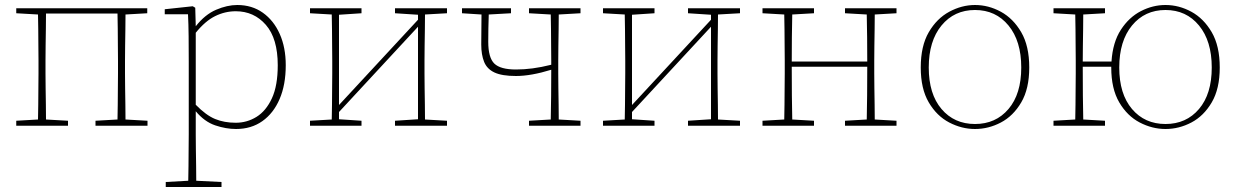

<svg xmlns="http://www.w3.org/2000/svg" viewBox="-20 -503 4951 768"><path d="M45 0V-20L132 -25Q133 -51 133 -84.5Q133 -118 133.5 -151Q134 -184 134 -210V-260Q134 -286 133.5 -319.5Q133 -353 133 -386Q133 -419 132 -445L45 -450V-470H569V-450L482 -445Q482 -419 481.5 -386Q481 -353 480.5 -319.5Q480 -286 480 -260V-210Q480 -184 480.5 -151Q481 -118 481.5 -84.5Q482 -51 482 -25L570 -20V0H362V-20L450 -25Q451 -51 451 -84.5Q451 -118 451.5 -151Q452 -184 452 -210V-260Q452 -287 451.5 -321.5Q451 -356 451 -390Q451 -424 450 -449H164Q164 -424 163.5 -390Q163 -356 162.5 -321.5Q162 -287 162 -260V-210Q162 -184 162.5 -151Q163 -118 163.5 -84.5Q164 -51 164 -25L252 -20V0Z M923 -458Q880 -458 840.5 -438.5Q801 -419 763 -372V-84Q804 -42 840.5 -27Q877 -12 923 -12Q968 -12 1006 -35.5Q1044 -59 1067.5 -109.5Q1091 -160 1091 -242Q1091 -349 1043.5 -403.5Q996 -458 923 -458ZM924 13Q884 13 841 -1.5Q798 -16 763 -58V35Q763 61 763.5 94Q764 127 764.5 160.5Q765 194 765 220L866 225V245H643V225L733 220Q734 194 734 160.5Q734 127 734.5 94Q735 61 735 35V-255Q735 -308 734.5 -358Q734 -408 732 -446H639V-466L751 -478L761 -472L763 -398Q800 -445 844.5 -464Q889 -483 929 -483Q988 -483 1031.5 -452Q1075 -421 1099 -367Q1123 -313 1123 -242Q1123 -164 1098.5 -107Q1074 -50 1029.5 -18.5Q985 13 924 13Z M1560 -450V-470H1768V-450L1680 -445Q1680 -419 1679.5 -386Q1679 -353 1678.5 -319.5Q1678 -286 1678 -260V-210Q1678 -184 1678.5 -151Q1679 -118 1679.5 -84.5Q1680 -51 1680 -25L1768 -20V0H1560V-20L1652 -26V-396L1336 -55V-26L1426 -20V0H1220V-20L1307 -25Q1308 -51 1308 -84.5Q1308 -118 1308.5 -151Q1309 -184 1309 -210V-260Q1309 -286 1308.5 -319.5Q1308 -353 1308 -386Q1308 -419 1307 -445L1220 -450V-470H1426V-450L1336 -444V-83L1652 -424V-444Z M2096 -450V-470H2302V-450L2215 -445Q2215 -419 2214.5 -386Q2214 -353 2213.5 -319.5Q2213 -286 2213 -260V-210Q2213 -184 2213.5 -151Q2214 -118 2214.5 -84.5Q2215 -51 2215 -25L2302 -20V0H2096V-20L2183 -25Q2184 -64 2184.5 -119.5Q2185 -175 2185 -221V-224Q2104 -199 2044 -199Q1988 -199 1958 -213Q1928 -227 1916.5 -255.5Q1905 -284 1905 -325Q1905 -355 1905.5 -385Q1906 -415 1906 -445L1828 -450V-470H2024V-450L1935 -445Q1934 -415 1933.5 -389.5Q1933 -364 1933 -336Q1933 -272 1957.5 -248.5Q1982 -225 2044 -225Q2076 -225 2110.5 -229.5Q2145 -234 2185 -244V-260Q2185 -286 2184.5 -319.5Q2184 -353 2184 -386Q2184 -419 2183 -445Z M2732 -450V-470H2940V-450L2852 -445Q2852 -419 2851.5 -386Q2851 -353 2850.5 -319.5Q2850 -286 2850 -260V-210Q2850 -184 2850.5 -151Q2851 -118 2851.5 -84.5Q2852 -51 2852 -25L2940 -20V0H2732V-20L2824 -26V-396L2508 -55V-26L2598 -20V0H2392V-20L2479 -25Q2480 -51 2480 -84.5Q2480 -118 2480.5 -151Q2481 -184 2481 -210V-260Q2481 -286 2480.5 -319.5Q2480 -353 2480 -386Q2480 -419 2479 -445L2392 -450V-470H2598V-450L2508 -444V-83L2824 -424V-444Z M3360 -450V-470H3566V-450L3479 -445Q3479 -419 3478.5 -386Q3478 -353 3477.5 -319.5Q3477 -286 3477 -260V-210Q3477 -184 3477.5 -151Q3478 -118 3478.5 -84.5Q3479 -51 3479 -25L3566 -20V0H3360V-20L3447 -25Q3448 -64 3448.5 -122.5Q3449 -181 3449 -236H3147Q3147 -178 3147.5 -120.5Q3148 -63 3149 -25L3236 -20V0H3030V-20L3117 -25Q3118 -51 3118 -84.5Q3118 -118 3118.5 -151Q3119 -184 3119 -210V-260Q3119 -286 3118.5 -319.5Q3118 -353 3118 -386Q3118 -419 3117 -445L3030 -450V-470H3236V-450L3149 -445Q3148 -408 3147.5 -354.5Q3147 -301 3147 -257H3449Q3449 -301 3448.5 -354.5Q3448 -408 3447 -445Z M3880 13Q3827 13 3777 -13Q3727 -39 3695 -93.5Q3663 -148 3663 -233Q3663 -319 3695 -374Q3727 -429 3777 -456Q3827 -483 3880 -483Q3934 -483 3983.5 -456Q4033 -429 4065 -374Q4097 -319 4097 -233Q4097 -148 4065 -93.5Q4033 -39 3983.5 -13Q3934 13 3880 13ZM3880 -7Q3963 -7 4014 -67Q4065 -127 4065 -233Q4065 -339 4014 -401Q3963 -463 3880 -463Q3797 -463 3746 -401Q3695 -339 3695 -233Q3695 -127 3746 -67Q3797 -7 3880 -7Z M4642 -7Q4725 -7 4776 -67Q4827 -127 4827 -233Q4827 -339 4776 -401Q4725 -463 4642 -463Q4559 -463 4508 -401Q4457 -339 4457 -233Q4457 -127 4508 -67Q4559 -7 4642 -7ZM4642 13Q4589 13 4539 -13Q4489 -39 4457 -93.5Q4425 -148 4425 -233V-236H4311Q4311 -178 4311.5 -120.5Q4312 -63 4313 -25L4400 -20V0H4194V-20L4281 -25Q4282 -51 4282 -84.5Q4282 -118 4282.5 -151Q4283 -184 4283 -210V-260Q4283 -286 4282.5 -319.5Q4282 -353 4282 -386Q4282 -419 4281 -445L4194 -450V-470H4400V-450L4313 -445Q4313 -419 4312.5 -385.5Q4312 -352 4311.5 -318Q4311 -284 4311 -257H4426Q4431 -334 4463.5 -384Q4496 -434 4543.5 -458.5Q4591 -483 4642 -483Q4696 -483 4745.5 -456Q4795 -429 4827 -374Q4859 -319 4859 -233Q4859 -148 4827 -93.5Q4795 -39 4745.5 -13Q4696 13 4642 13Z"/></svg>

Font: Source Serif Pro ExtraLight
Style: Regular
Weight: 200
Designer: Frank Grießhammer
Foundry: Adobe Systems Incorporated
Version: Version 3.001;hotconv 1.0.111;makeotfexe 2.5.65597